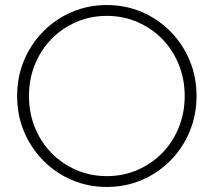

<svg xmlns="http://www.w3.org/2000/svg" viewBox="-20 -731 848 762"><path d="M404 11Q330 11 265.5 -16.5Q201 -44 152 -93.5Q103 -143 75.5 -208.5Q48 -274 48 -350Q48 -426 75.5 -491.5Q103 -557 152 -606.5Q201 -656 265.5 -683.5Q330 -711 404 -711Q478 -711 542.5 -683.5Q607 -656 656 -606.5Q705 -557 732.5 -491.5Q760 -426 760 -350Q760 -274 732.5 -208.5Q705 -143 656 -93.5Q607 -44 542.5 -16.5Q478 11 404 11ZM404 -32Q469 -32 525.5 -56.5Q582 -81 624 -124Q666 -167 689.5 -225Q713 -283 713 -350Q713 -417 689.5 -475Q666 -533 624 -576Q582 -619 525.5 -643.5Q469 -668 404 -668Q339 -668 282.5 -643.5Q226 -619 184 -576Q142 -533 118.5 -475Q95 -417 95 -350Q95 -283 118.5 -225Q142 -167 184 -124Q226 -81 282.5 -56.5Q339 -32 404 -32Z"/></svg>

Font: Red Hat Display VF
Style: Regular
Weight: 300
Designer: Pentagram, MCKL
Foundry: Pentagram, MCKL
Version: Version 1.023